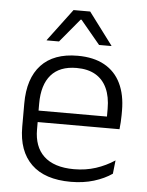

<svg xmlns="http://www.w3.org/2000/svg" viewBox="-51 -724 594 776"><g transform="rotate(5 246.0 -336.0)"><path d="M265 10.5Q159.5 10.5 105 -42.5Q50.5 -95.5 50.5 -193.5V-288.5Q50.5 -390.5 101.2 -445Q152 -499.5 249 -499.5Q314 -499.5 358 -475Q402 -450.5 424.2 -404.5Q446.5 -358.5 446.5 -294V-276.5Q446.5 -262 445.5 -247.5Q444.5 -233 443 -218.5H387Q388 -240.5 388 -260.2Q388 -280 388 -296.5Q388 -345.5 372.2 -379.8Q356.5 -414 325.8 -432Q295 -450 249 -450Q180.5 -450 145.5 -409.8Q110.5 -369.5 110.5 -293.5V-246L111 -238V-187.5Q111 -154 120.8 -127Q130.5 -100 150.8 -80.8Q171 -61.5 201.8 -51.5Q232.5 -41.5 273.5 -41.5Q321 -41.5 361.8 -54.8Q402.5 -68 438 -91.5L432 -37Q401 -15.5 358.5 -2.5Q316 10.5 265 10.5ZM82 -218.5V-265H429.5V-218.5ZM216 -682H283.5L381 -552V-550.5H331L251.5 -646H248L168.5 -550.5H118.5V-552Z"/></g></svg>

Font: Anek Telugu Light
Style: Regular
Weight: 300
Version: Version 1.003